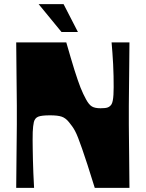

<svg xmlns="http://www.w3.org/2000/svg" viewBox="-20 -904 701 924"><path d="M58 0Q59 -96 59.5 -156.5Q60 -217 60.5 -252Q61 -287 61 -305Q61 -323 61 -332Q61 -341 61 -350Q61 -359 61 -368Q61 -377 61 -395Q61 -413 60.5 -448Q60 -483 59.5 -543.5Q59 -604 58 -700H299Q311 -659 320.5 -626Q330 -593 338.5 -566.5Q347 -540 354 -519.5Q361 -499 367.5 -482.5Q374 -466 380.5 -452.5Q387 -439 394 -426Q408 -400 422.5 -391.5Q437 -383 464 -383Q488 -383 498.5 -387Q509 -391 516 -401Q520 -407 522.5 -419Q525 -431 526 -448Q527 -465 527 -485Q527 -510 526.5 -538Q526 -566 524.5 -594.5Q523 -623 521 -650Q519 -677 517 -700H603Q602 -604 601.5 -543.5Q601 -483 600.5 -448Q600 -413 600 -395Q600 -377 600 -368Q600 -359 600 -350Q600 -341 600 -332Q600 -323 600 -305Q600 -287 600.5 -252Q601 -217 601.5 -156.5Q602 -96 603 0H436Q416 -65 401 -111Q386 -157 375 -188.5Q364 -220 356 -240.5Q348 -261 341 -274Q334 -287 327 -296.5Q320 -306 312 -316Q296 -336 277 -342.5Q258 -349 221 -349Q180 -349 164 -342.5Q148 -336 143 -317Q141 -307 139.5 -295.5Q138 -284 137.5 -268.5Q137 -253 137 -229Q137 -210 137.5 -186Q138 -162 138.5 -133.5Q139 -105 140.5 -71.5Q142 -38 144 0ZM276 -750 166 -884H286L355 -750Z"/></svg>

Font: Ojuju ExtraBold
Style: Regular
Weight: 800
Designer: Chisaokwu Joboson, Mirko Velimirovic
Foundry: Udi Foundry
Version: Version 1.000